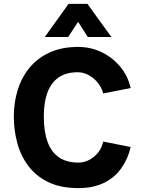

<svg xmlns="http://www.w3.org/2000/svg" viewBox="-20 -954 724 986"><path d="M383 12Q291 12 227.5 -19Q164 -50 125 -102.5Q86 -155 68.5 -220.5Q51 -286 51 -355Q51 -428 71 -492.5Q91 -557 132 -606.5Q173 -656 235 -684.5Q297 -713 381 -713Q446 -713 502 -686Q558 -659 597.5 -611.5Q637 -564 651 -502L510 -474Q503 -503 483 -528Q463 -553 436 -568Q409 -583 379 -583Q319 -583 280.5 -556Q242 -529 223.5 -478.5Q205 -428 205 -357Q205 -278 224.5 -225Q244 -172 283.5 -145.5Q323 -119 383 -119Q411 -119 437.5 -132.5Q464 -146 483.5 -170Q503 -194 510 -227L651 -199Q637 -138 603 -90Q569 -42 514 -15Q459 12 383 12ZM210 -764 332 -934H429L552 -764H431L347 -895H416L330 -764Z"/></svg>

Font: Inclusive Sans
Style: Bold
Weight: 700
Designer: Olivia King
Foundry: Olivia King
Version: Version 2.004